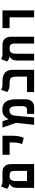

<svg xmlns="http://www.w3.org/2000/svg" viewBox="1432 -2084 652 3556"><g transform="rotate(-90 1758.0 -306.0)"><path d="M56.6 0V-324.7Q58.6 -375.5 79.1 -407.5Q99.6 -439.5 130.9 -450.2V-455.1Q109.4 -458 82.3 -471.4Q55.2 -484.9 38.1 -497.1L82 -611.8Q93.3 -605 119.4 -595.5Q145.5 -585.9 172.4 -585.9H353Q419.9 -585.9 458.5 -544.2Q497.1 -502.4 497.1 -428.2V0ZM261.7 -454.1Q232.9 -454.1 216.8 -440.2Q200.7 -426.3 193.4 -404.8Q186 -383.3 184.3 -359.4Q182.6 -335.4 182.6 -315.4V-131.8H371.1V-368.2Q371.1 -454.1 298.3 -454.1Z M980 -192.4 866.2 -224.6Q885.3 -266.6 891.4 -312Q897.5 -357.4 897.5 -414.1V-453.6H668.9V-585.9H1022.5V-414.1Q1022.5 -357.4 1014.2 -296.6Q1005.9 -235.8 980 -192.4Z M1224.1 0 1260.7 -333.5 1172.9 -585.9H1291L1327.1 -477.1H1332.5Q1342.8 -501 1361.6 -526.9Q1380.4 -552.7 1415 -570.8Q1449.7 -588.9 1506.8 -588.9Q1567.4 -588.9 1609.9 -563.5Q1652.3 -538.1 1674.8 -480.5Q1697.3 -422.9 1697.3 -325.7V-160.6Q1697.3 -85.4 1658.9 -42.7Q1620.6 0 1553.2 0H1427.2V-131.8H1500.5Q1570.8 -131.8 1570.8 -217.8V-313.5Q1570.8 -386.2 1552 -421.6Q1533.2 -457 1491.2 -457Q1446.3 -457 1422.4 -431.4Q1398.4 -405.8 1393.1 -347.7L1361.3 0Z M1831.1 0V-131.8H2117.2V-312Q2117.2 -369.6 2108.2 -400.1Q2099.1 -430.7 2075.2 -442.4Q2051.3 -454.1 2006.3 -454.1H1964.8Q1923.3 -454.1 1888.9 -466.8Q1854.5 -479.5 1830.1 -497.1L1874 -611.8Q1885.3 -605 1911.4 -595.5Q1937.5 -585.9 1964.4 -585.9H2032.7Q2243.2 -585.9 2243.2 -395V0Z M2855.5 -428.2V0H2729.5V-367.7Q2729.5 -453.6 2656.7 -453.6H2620.1Q2591.3 -453.6 2575.2 -439.7Q2559.1 -425.8 2551.8 -404.3Q2544.4 -382.8 2542.7 -359.1Q2541 -335.4 2541 -315.4V0H2415V-324.7Q2417 -375.5 2437.5 -407.5Q2458 -439.5 2489.3 -450.2V-454.1Q2464.4 -457 2437.7 -470.9Q2411.1 -484.9 2396.5 -497.1L2440.4 -611.8Q2451.7 -605 2477.8 -595.5Q2503.9 -585.9 2530.8 -585.9H2711.4Q2778.3 -585.9 2816.9 -544.2Q2855.5 -502.4 2855.5 -428.2Z M3214.4 0V-454.1H3014.6V-585.9H3342.8V0Z"/></g></svg>

Font: Cascadia Mono
Style: Bold
Weight: 700
Monospace: yes
Designer: Aaron Bell
Foundry: Saja Typeworks
Version: Version 2404.023; ttfautohint (v1.8.4)